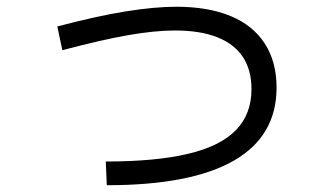

<svg xmlns="http://www.w3.org/2000/svg" viewBox="-20 -550 978 561"><path d="M714.8 -289.1Q714.8 -345.7 689.5 -383.8Q664.1 -421.9 614.3 -441.4Q564.5 -460.9 491.2 -460.9Q432.6 -460.9 354.5 -447.3Q276.4 -433.6 162.1 -403.3L147.5 -472.7Q261.7 -502.9 346.7 -516.6Q431.6 -530.3 495.1 -530.3Q588.9 -530.3 654.3 -502.9Q719.7 -475.6 753.9 -422.4Q788.1 -369.1 788.1 -293.9Q788.1 -152.3 663.1 -80.6Q538.1 -8.8 292 -8.8L289.1 -78.1Q435.5 -78.1 529.8 -100.6Q624 -123 669.4 -169.9Q714.8 -216.8 714.8 -289.1Z"/></svg>

Font: WEMIX Pretendard Variable
Style: Regular
Weight: 400
Designer: Base glyphs from Inter by Rasmus Andersson; Hangeul glyphs from Noto Sans CJK(Source Han Sans) by Jang Soo-young and Kan
Foundry: Kil Hyung-jin
Version: Version 1.000;Glyphs 3.2 (3208)